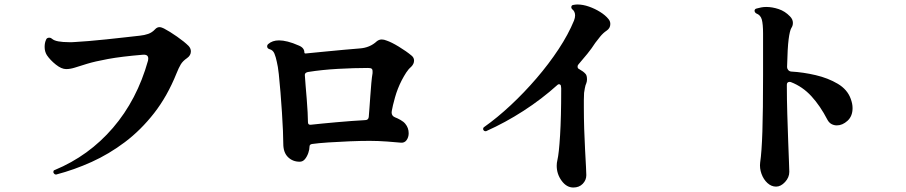

<svg xmlns="http://www.w3.org/2000/svg" viewBox="-20 -797 4040 856"><path d="M231 -19H229Q223 -19 219 -26Q218 -27 218 -30Q218 -38 224 -39Q376 -102 483.5 -227Q591 -352 640 -527Q641 -530 641 -536Q641 -555 617 -553Q521 -545 461.5 -534Q402 -523 368 -512.5Q334 -502 313.5 -495.5Q293 -489 275 -489Q254 -489 229 -509Q204 -529 189 -551Q179 -567 179 -588Q179 -606 185 -619Q188 -629 200 -629Q207 -629 212 -624Q221 -616 240.5 -612.5Q260 -609 286 -609Q294 -609 302.5 -609Q311 -609 319 -610Q339 -611 375.5 -614Q412 -617 454.5 -621.5Q497 -626 537 -630.5Q577 -635 604 -638Q624 -640 641 -646Q658 -652 671 -666Q680 -676 691 -676Q696 -676 701.5 -674Q707 -672 711 -670Q736 -657 769 -634Q802 -611 821 -592Q831 -581 831 -568Q831 -550 814 -538Q795 -525 786 -510Q777 -495 767 -470Q726 -368 667 -292.5Q608 -217 537 -163.5Q466 -110 388.5 -75Q311 -40 231 -19Z M1316 -76Q1285 -76 1264 -96.5Q1243 -117 1243 -156Q1243 -177 1241.5 -214Q1240 -251 1237 -296Q1234 -341 1230.5 -385.5Q1227 -430 1223 -466.5Q1219 -503 1214 -522Q1210 -542 1203.5 -558Q1197 -574 1181 -578Q1171 -581 1171 -591Q1171 -596 1175 -600Q1194 -617 1224 -617Q1241 -617 1263 -611.5Q1285 -606 1312 -594Q1337 -584 1337 -563Q1337 -557 1347 -559Q1385 -563 1428.5 -567Q1472 -571 1513 -575Q1554 -579 1583 -581Q1629 -584 1660 -613Q1670 -621 1682 -621Q1692 -621 1704 -616Q1725 -609 1758 -589Q1791 -569 1815 -549Q1826 -540 1826 -527Q1826 -512 1813 -499Q1801 -489 1791 -473.5Q1781 -458 1771 -439Q1752 -402 1741 -362.5Q1730 -323 1727 -304Q1726 -301 1726 -296Q1726 -280 1741 -274Q1752 -270 1766 -262Q1780 -254 1787 -245Q1802 -227 1802 -203Q1802 -185 1792.5 -172Q1783 -159 1766 -161Q1747 -163 1706 -166Q1665 -169 1628 -169Q1588 -169 1539 -167Q1490 -165 1444.5 -162Q1399 -159 1371 -155Q1360 -153 1360 -144Q1360 -131 1354.5 -115Q1349 -99 1339.5 -87.5Q1330 -76 1316 -76ZM1367 -241Q1385 -243 1415 -246Q1445 -249 1479.5 -252Q1514 -255 1546.5 -257.5Q1579 -260 1601 -261Q1614 -261 1618.5 -264.5Q1623 -268 1624 -275Q1625 -288 1627 -313.5Q1629 -339 1631 -369Q1633 -399 1635.5 -426.5Q1638 -454 1641 -471V-479Q1641 -488 1636.5 -491Q1632 -494 1620 -494Q1559 -494 1487 -490Q1415 -486 1353 -476Q1339 -473 1339 -463Q1340 -444 1342.5 -415.5Q1345 -387 1347.5 -355.5Q1350 -324 1351.5 -296.5Q1353 -269 1353 -252Q1353 -239 1367 -241Z M2536 39Q2506 39 2484 9Q2462 -21 2462 -58Q2462 -71 2465 -83Q2472 -112 2477 -193.5Q2482 -275 2482 -395Q2482 -400 2482 -404Q2482 -408 2481 -412Q2481 -418 2476 -420.5Q2471 -423 2466 -419Q2395 -355 2313.5 -302.5Q2232 -250 2149 -213Q2148 -212 2145 -212Q2138 -212 2135 -218Q2134 -219 2134 -222Q2134 -228 2139 -231Q2197 -272 2257 -328Q2317 -384 2372 -448Q2427 -512 2470.5 -578Q2514 -644 2539 -705Q2544 -718 2544 -728Q2544 -746 2531 -756Q2527 -760 2527 -764Q2527 -774 2536 -775Q2541 -776 2545.5 -776.5Q2550 -777 2554 -777Q2579 -777 2606 -767.5Q2633 -758 2656 -743.5Q2679 -729 2692 -713Q2701 -703 2701 -690Q2701 -671 2684 -660Q2669 -650 2655.5 -633.5Q2642 -617 2634 -606Q2618 -581 2598.5 -557Q2579 -533 2559 -510Q2555 -506 2555 -500Q2555 -492 2562 -489Q2571 -484 2578.5 -478.5Q2586 -473 2591 -467Q2597 -460 2597 -443Q2597 -434 2594 -426Q2590 -418 2587.5 -404Q2585 -390 2584 -383Q2583 -368 2583 -351.5Q2583 -335 2583 -318Q2583 -272 2584.5 -222.5Q2586 -173 2588.5 -128.5Q2591 -84 2592.5 -54Q2594 -24 2594 -16Q2594 6 2578 22.5Q2562 39 2536 39Z M3440 35Q3419 35 3401.5 19Q3384 3 3375 -22Q3366 -47 3369 -72Q3376 -119 3379 -211.5Q3382 -304 3382 -463V-647Q3382 -689 3376.5 -709.5Q3371 -730 3352 -737Q3346 -740 3344 -748Q3344 -757 3353 -759Q3363 -762 3374 -764Q3385 -766 3396 -766Q3423 -766 3451.5 -756.5Q3480 -747 3502 -724Q3515 -711 3515 -695Q3515 -682 3508 -672Q3501 -660 3496 -622Q3491 -584 3489 -498Q3489 -491 3494 -485Q3499 -479 3507 -478Q3561 -475 3616.5 -462Q3672 -449 3715 -423.5Q3758 -398 3773 -356Q3777 -345 3779 -335Q3781 -325 3781 -315Q3781 -279 3758.5 -258.5Q3736 -238 3711 -238Q3698 -238 3687 -244Q3676 -250 3669 -263Q3637 -325 3597.5 -368Q3558 -411 3506 -431Q3504 -432 3501 -432Q3488 -432 3488 -419Q3488 -354 3490 -289Q3492 -224 3494 -168Q3496 -112 3497.5 -75.5Q3499 -39 3499 -31Q3499 -6 3480 14.5Q3461 35 3440 35Z"/></svg>

Font: Zen Antique Soft
Style: Regular
Weight: 400
Designer: Yoshimichi Ohira
Foundry: Positype
Version: Version 1.001